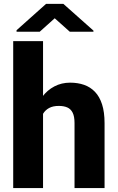

<svg xmlns="http://www.w3.org/2000/svg" viewBox="-20 -960 602 980"><path d="M199.7 -750V0H47.4V-750ZM179.7 -282.7 141.6 -281.7Q141.6 -337.4 155.5 -384Q169.4 -430.7 195.3 -465.3Q221.2 -500 257.6 -519Q293.9 -538.1 337.9 -538.1Q377 -538.1 409.2 -526.9Q441.4 -515.6 464.8 -491.2Q488.3 -466.8 501 -427.2Q513.7 -387.7 513.7 -331.1V0H360.4V-332Q360.4 -365.7 350.8 -384.8Q341.3 -403.8 323.5 -411.6Q305.7 -419.4 280.3 -419.4Q250.5 -419.4 231 -408.9Q211.4 -398.4 200.2 -379.9Q189 -361.3 184.3 -336.4Q179.7 -311.5 179.7 -282.7ZM303.2 -940.4 457 -803.7V-797.9H336.4L259.3 -866.7L182.6 -797.9H64.5V-805.7L215.3 -940.4Z"/></svg>

Font: Roboto ExtraBold
Style: Regular
Weight: 800
Designer: Christian Robertson
Foundry: Google
Version: Version 3.009; 2024